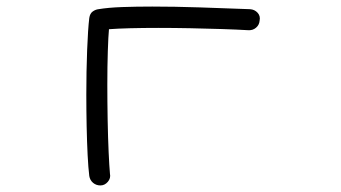

<svg xmlns="http://www.w3.org/2000/svg" viewBox="-20 -487 1040 585"><path d="M286 78Q273 78 263.5 70Q254 62 252 49Q249 25 247 -14.5Q245 -54 244 -102Q243 -150 243 -199Q243 -270 245.5 -334.5Q248 -399 252 -432Q254 -446 262.5 -452Q271 -458 280 -459Q310 -464 352.5 -465.5Q395 -467 444 -467Q511 -467 587.5 -464.5Q664 -462 742 -459Q756 -458 765 -448Q774 -438 771 -424Q770 -411 760 -402.5Q750 -394 736 -395Q702 -397 656 -398.5Q610 -400 560 -401Q510 -402 462 -402Q416 -402 377 -401Q338 -400 312 -398Q310 -377 308.5 -331Q307 -285 307 -229Q307 -176 308 -121.5Q309 -67 311 -23.5Q313 20 315 42Q318 56 308.5 67Q299 78 286 78Z"/></svg>

Font: Hachi Maru Pop
Style: Regular
Weight: 400
Designer: Nontynet
Foundry: Nontynet
Version: Version 1.300